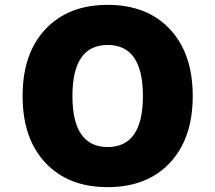

<svg xmlns="http://www.w3.org/2000/svg" viewBox="-20 -760 886 790"><path d="M278 -365Q278 -155 423 -155Q568 -155 568 -365Q568 -575 423 -575Q278 -575 278 -365ZM167 -640Q261 -740 423 -740Q585 -740 679 -640Q773 -540 773 -365Q773 -190 679 -90Q585 10 423 10Q261 10 167 -90Q73 -190 73 -365Q73 -540 167 -640Z"/></svg>

Font: Rounded Mplus 1c Black
Style: Regular
Weight: 900
Version: Version 1.059.20150529